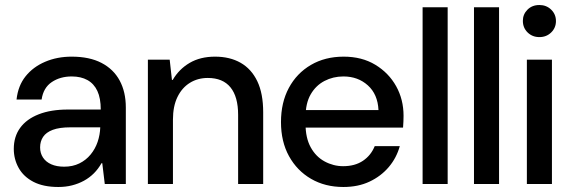

<svg xmlns="http://www.w3.org/2000/svg" viewBox="-20 -734 2283 766"><path d="M213 12Q153 12 113.5 -8.5Q74 -29 54.5 -64Q35 -99 35 -140Q35 -189 60.5 -224Q86 -259 134.5 -278Q183 -297 251 -297H382Q382 -342 368.5 -371Q355 -400 329 -414.5Q303 -429 266 -429Q220 -429 186.5 -406.5Q153 -384 146 -337H46Q52 -392 82 -429.5Q112 -467 160 -487.5Q208 -508 266 -508Q337 -508 385 -483Q433 -458 457.5 -412.5Q482 -367 482 -305V0H398L388 -83H385Q372 -60 354.5 -42.5Q337 -25 315 -13Q293 -1 267.5 5.5Q242 12 213 12ZM236 -69Q270 -69 296.5 -82Q323 -95 341.5 -117.5Q360 -140 369.5 -168Q379 -196 380 -226H261Q217 -226 190.5 -216Q164 -206 152 -188Q140 -170 140 -146Q140 -123 151.5 -105.5Q163 -88 184.5 -78.5Q206 -69 236 -69Z M570 0V-496H657L666 -415H669Q694 -458 736.5 -483Q779 -508 838 -508Q897 -508 940 -483.5Q983 -459 1006.5 -410Q1030 -361 1030 -286V0H930V-276Q930 -348 899.5 -385.5Q869 -423 809 -423Q769 -423 737.5 -403.5Q706 -384 688 -347Q670 -310 670 -257V0Z M1350 12Q1277 12 1221 -20.5Q1165 -53 1133 -111Q1101 -169 1101 -247Q1101 -325 1132.5 -383.5Q1164 -442 1220.5 -475Q1277 -508 1351 -508Q1424 -508 1477.5 -475.5Q1531 -443 1560.5 -390Q1590 -337 1590 -272Q1590 -262 1589.5 -250Q1589 -238 1588 -225H1174V-295H1490Q1487 -358 1447.5 -393.5Q1408 -429 1350 -429Q1309 -429 1274.5 -411Q1240 -393 1219.5 -357.5Q1199 -322 1199 -267V-239Q1199 -184 1219.5 -146.5Q1240 -109 1275 -90Q1310 -71 1349 -71Q1396 -71 1428 -92.5Q1460 -114 1475 -151H1575Q1562 -104 1531 -67.5Q1500 -31 1454.5 -9.5Q1409 12 1350 12Z M1666 0V-705H1766V0Z M1871 0V-705H1971V0Z M2082 0V-496H2182V0ZM2132 -586Q2104 -586 2085 -604.5Q2066 -623 2066 -651Q2066 -677 2084.5 -695.5Q2103 -714 2132 -714Q2160 -714 2179 -695.5Q2198 -677 2198 -650Q2198 -623 2179 -604.5Q2160 -586 2132 -586Z"/></svg>

Font: DM Sans 36pt Medium
Style: Regular
Weight: 500
Designer: Colophon Foundry, Jonny Pinhorn
Foundry: Colophon Foundry
Version: Version 4.004;gftools[0.9.30]